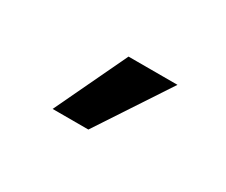

<svg xmlns="http://www.w3.org/2000/svg" viewBox="-43 -847 391 332"><g transform="rotate(30 152.5 -681.0)"><path d="M73.2 -609.4 141.6 -753.4H239.3L144.5 -609.4Z"/></g></svg>

Font: Inter 18pt
Style: Regular
Weight: 400
Designer: Rasmus Andersson
Foundry: rsms
Version: Version 4.001;git-66647c0bb